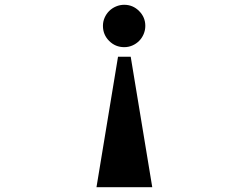

<svg xmlns="http://www.w3.org/2000/svg" viewBox="-20 -724 1040 802"><path d="M410 -616Q410 -634 417 -650Q424 -666 436 -678Q448 -690 464.5 -697Q481 -704 499 -704Q535 -704 561 -678Q587 -652 587 -616Q587 -598 580 -581.5Q573 -565 561 -553Q549 -541 533 -534Q517 -527 499 -527Q462 -527 436 -553Q410 -579 410 -616ZM473 -487H526L616 58H383Z"/></svg>

Font: Cafe24 ClassicType
Style: Regular
Weight: 400
Designer: Cafe24 thkim, hmlim, mnelim & 4IR
Foundry: Cafe24
Version: Version 1.000